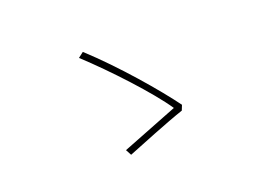

<svg xmlns="http://www.w3.org/2000/svg" viewBox="-84 -797 1169 882"><g transform="rotate(-20 500.0 -356.0)"><path d="M713 -207 723 -232C655 -325 511 -494 378 -616L352 -596C467 -490 620 -325 683 -231C630 -210 473 -149 410 -124L425 -96C485 -120 632 -180 713 -207Z"/></g></svg>

Font: Noto Sans Japanese Thin
Style: Regular
Weight: 100
Designer: Ryoko NISHIZUKA (kana & ideographs); Paul D. Hunt (Latin, Greek & Cyrillic); Wenlong ZHANG (bopomofo); Sandoll Communica
Foundry: Adobe Systems Incorporated
Version: Version 1.000;PS 1;hotconv 1.0.78;makeotf.lib2.5.61930